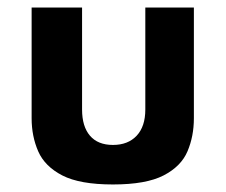

<svg xmlns="http://www.w3.org/2000/svg" viewBox="-20 -480 599 510"><path d="M280 10Q192 10 145.5 -14Q99 -38 81.5 -78Q64 -118 64 -166V-460H198V-189Q198 -144 219 -119.5Q240 -95 280 -95Q320 -95 343 -119.5Q366 -144 366 -189V-460H495V-166Q495 -118 478 -78Q461 -38 414.5 -14Q368 10 280 10Z"/></svg>

Font: Von Semi
Style: Regular
Weight: 600
Version: Version 4.000; ttfautohint (v1.8.4.7-5d5b)